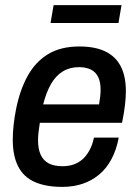

<svg xmlns="http://www.w3.org/2000/svg" viewBox="-20 -720 540 752"><path d="M224 12Q159 12 115.5 -7.5Q72 -27 51 -68.5Q30 -110 30 -172Q30 -202 33.5 -232.5Q37 -263 43 -293Q58 -368 88.5 -423Q119 -478 168.5 -508Q218 -538 291 -538Q352 -538 392.5 -518.5Q433 -499 453 -460Q473 -421 473 -363Q473 -339 469.5 -308.5Q466 -278 458 -239H136Q133 -220 131 -203Q129 -186 129 -171Q129 -136 139.5 -113.5Q150 -91 171 -80Q192 -69 225 -69Q248 -69 267.5 -75.5Q287 -82 302.5 -95.5Q318 -109 330 -130.5Q342 -152 348 -181H445Q436 -133 416.5 -96.5Q397 -60 368 -36Q339 -12 303 0Q267 12 224 12ZM149 -311H368Q371 -328 372.5 -342Q374 -356 374 -368Q374 -399 364.5 -418.5Q355 -438 336 -447.5Q317 -457 289 -457Q253 -457 225.5 -440Q198 -423 179.5 -390.5Q161 -358 149 -311ZM178 -630 190 -700H456L444 -630Z"/></svg>

Font: Archivo SemiCondensed Medium
Style: Italic
Weight: 500
Width: 4
Italic angle: -10°
Designer: Hector Gatti
Foundry: Omnibus-Type
Version: Version 2.001